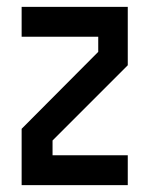

<svg xmlns="http://www.w3.org/2000/svg" viewBox="-20 -539 436 559"><path d="M352 0H43V-164L266 -388V-432H43V-519H352V-349L133 -130V-87H352Z"/></svg>

Font: Iceberg
Style: Regular
Weight: 400
Designer: Victor Kharyk
Foundry: Cyreal (www.cyreal.org)
Version: Version 1.002